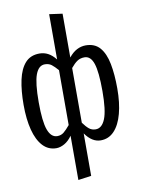

<svg xmlns="http://www.w3.org/2000/svg" viewBox="-104 -837 823 1124"><g transform="rotate(-10 307.5 -275.0)"><path d="M268.7 -768.2 346.7 -757.4V-496.9Q369.2 -525.1 394.6 -538.2Q420 -551.3 447.2 -551.3Q501 -551.3 531.3 -516.4Q561.5 -481.5 573.8 -418.2Q586.2 -354.9 586.2 -270.8Q586.2 -185.6 569.2 -122.1Q552.3 -58.5 519.2 -23.3Q486.2 11.8 438.5 11.8Q387.2 11.8 346.7 -45.6V206.7L268.7 217.4V-45.6Q248.2 -16.4 223.1 -2.3Q197.9 11.8 174.9 11.8Q127.2 11.8 94.6 -23.3Q62.1 -58.5 45.6 -122.1Q29.2 -185.6 29.2 -270.8Q29.2 -354.9 42.8 -418.2Q56.4 -481.5 87.7 -516.4Q119 -551.3 172.8 -551.3Q199.5 -551.3 223.1 -539Q246.7 -526.7 268.7 -499ZM192.3 -483.6Q155.4 -483.6 137.2 -434.4Q119 -385.1 119 -270.8Q119 -155.9 137.2 -106.4Q155.4 -56.9 192.3 -56.9Q214.9 -56.9 231.3 -70.3Q247.7 -83.6 268.7 -109.2V-435.4Q248.2 -459 232.3 -471.3Q216.4 -483.6 192.3 -483.6ZM428.2 -483.6Q403.1 -483.6 384.9 -471.3Q366.7 -459 346.7 -434.4V-109.2Q365.1 -83.6 381.5 -70.3Q397.9 -56.9 420.5 -56.9Q457.9 -56.9 477.9 -106.7Q497.9 -156.4 497.9 -270.8Q497.9 -385.1 481.5 -434.4Q465.1 -483.6 428.2 -483.6Z"/></g></svg>

Font: FiraCode Nerd Font
Style: Regular
Weight: 400
Designer: Carrois Corporate, Edenspiekermann AG, Nikita Prokopov
Foundry: Carrois Corporate, Edenspiekermann AG, Nikita Prokopov
Version: Version 6.002;Nerd Fonts 2.1.0